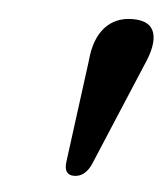

<svg xmlns="http://www.w3.org/2000/svg" viewBox="-36 -817 358 415"><g transform="rotate(5 142.5 -610.0)"><path d="M139 -436Q116.5 -436 120 -464.5L149.5 -687.5Q153.5 -734 176 -759.2Q198.5 -784.5 236.5 -784.5Q274.5 -784.5 282.5 -759Q290.5 -733.5 269.5 -687.5L175.5 -464Q162.5 -436 139 -436Z"/></g></svg>

Font: Fraunces 72pt Soft SemiBold
Style: Italic
Weight: 600
Italic angle: -16°
Version: Version 1.000;[b76b70a41]